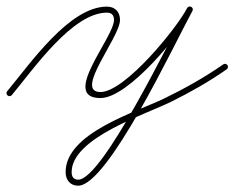

<svg xmlns="http://www.w3.org/2000/svg" viewBox="-20 -288 740 606"><path d="M3.9 13.3C7.9 16.7 13.9 16.1 17.3 12.1C85.7 -69.9 208.6 -248.1 317.5 -248.1C332.5 -248.1 339.8 -240.1 339.8 -225.2C339.8 -169.2 169.4 21.5 297 21.5C386.1 21.5 551 -182.5 587.5 -253.7C590.3 -259.2 587.6 -264.2 583.4 -266.4C579.3 -268.6 573.7 -268 570.7 -262.5C516.9 -164 303.2 279.1 226.8 279.1C212 279.1 206.1 269.3 206.1 255.3C206.1 147.1 438.5 73.8 521.5 32.5C581.8 2.6 640.3 -30.6 695.4 -69.2C699.7 -72.2 700.8 -78.2 697.8 -82.4C694.8 -86.7 688.8 -87.8 684.6 -84.8C684.6 -84.8 684.6 -84.8 684.6 -84.8C626 -43.8 563.5 -9 499.4 22.3C407.7 67 187.1 131.4 187.1 255.3C187.1 279.8 201.5 298.1 226.8 298.1C320.3 298.1 529.5 -147.4 587.3 -253.5C590.3 -258.9 587.6 -263.9 583.3 -266.2C579.1 -268.4 573.4 -267.9 570.5 -262.3C538.2 -199.3 374.3 2.5 297 2.5C212.1 2.5 358.8 -169.6 358.8 -225.2C358.8 -250.5 343 -267.1 317.5 -267.1C198.9 -267.1 75.8 -87.7 2.7 -0.1C-0.7 3.9 -0.1 9.9 3.9 13.3Z"/></svg>

Font: FRB American Cursive Extralight
Style: Italic
Weight: 200
Italic angle: -25°
Version: Version 2.0;Modular Font Editor K font №1